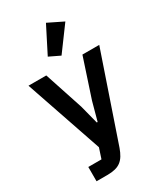

<svg xmlns="http://www.w3.org/2000/svg" viewBox="-243 -896 1011 1187"><g transform="rotate(-30 262.0 -302.5)"><path d="M394 -522H514L304 93Q294 121 281.5 141.5Q269 162 252 175Q235 188 211 194Q187 200 155 200H78V98H172L196 25L9 -522H136L227 -246L261 -114H267L303 -246ZM279 -581 202 -618 297 -805 405 -752Z"/></g></svg>

Font: IBM Plex Sans Devanagari SemiBold
Style: Regular
Weight: 600
Designer: Mike Abbink, Paul van der Laan, Pieter van Rosmalen, Erin McLaughlin
Foundry: Bold Monday
Version: Version 1.1